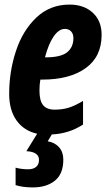

<svg xmlns="http://www.w3.org/2000/svg" viewBox="-20 -577 470 837"><path d="M156 -230Q152 -210 152 -182Q152 -138 168 -118.5Q184 -99 218 -99Q251 -99 278 -107Q305 -115 342 -137V-34Q280 6 206 9L188 39Q219 44 237.5 65Q256 86 256 119Q256 181 219.5 210.5Q183 240 123 240Q79 240 48 230V154Q74 161 103 161Q125 161 137.5 150.5Q150 140 150 120Q150 85 95 82L142 6Q84 -7 52 -52Q20 -97 20 -168Q20 -265 49.5 -354.5Q79 -444 138.5 -500.5Q198 -557 283 -557Q346 -557 384.5 -521.5Q423 -486 423 -425Q423 -330 353.5 -280Q284 -230 165 -230ZM176 -327H179Q245 -327 272.5 -349Q300 -371 300 -411Q300 -429 290 -440Q280 -451 263 -451Q237 -451 214.5 -419Q192 -387 176 -327Z"/></svg>

Font: Noto Sans Display Ex Bold Cond
Style: Italic
Weight: 800
Width: 3
Italic angle: -12°
Designer: Monotype Design team
Foundry: Monotype Imaging Inc.
Version: Version 1.000